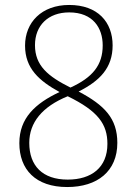

<svg xmlns="http://www.w3.org/2000/svg" viewBox="-20 -744 551 774"><path d="M251 10C373 10 453 -54 453 -168C453 -267 401 -320 297 -375C382 -418 434 -470 434 -561C434 -655 374 -724 259 -724C148 -724 81 -654 81 -560C81 -468 138 -418 220 -373C122 -327 58 -268 58 -167C58 -61 123 10 251 10ZM264 -391C174 -436 121 -479 121 -562C121 -641 174 -694 259 -694C355 -694 394 -631 394 -561C394 -482 354 -432 264 -391ZM253 -20C151 -20 98 -76 98 -168C98 -250 150 -314 253 -356C376 -296 413 -243 413 -164C413 -69 349 -20 253 -20Z"/></svg>

Font: Noto Serif Sinhala SemiCondensed ExtraLight
Style: Regular
Weight: 200
Width: 4
Designer: Jelle Bosma - Monotype Design Team
Foundry: Monotype Imaging Inc.
Version: Version 2.007